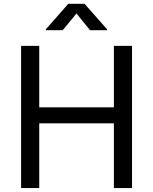

<svg xmlns="http://www.w3.org/2000/svg" viewBox="-20 -962 783 982"><path d="M87.9 0V-727.5H180.7V-413.1H562.5V-727.5H655.3V0H562.5V-331.1H180.7V0ZM300.8 -807.6H214.4V-812L329.1 -942.4H412.6L527.8 -812V-807.6H440.4L371.1 -893.1Z"/></svg>

Font: Adwaita Sans
Style: Regular
Weight: 400
Designer: Rasmus Andersson
Foundry: rsms
Version: Version 4.001;git-9221beed3